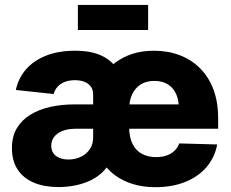

<svg xmlns="http://www.w3.org/2000/svg" viewBox="-20 -756 944 786"><path d="M219.7 9.8Q161.6 9.8 118.9 -8.1Q76.2 -25.9 52.5 -61.5Q28.8 -97.2 28.8 -150.4Q28.8 -196.8 48.6 -230.5Q68.4 -264.2 103.5 -285.9Q138.7 -307.6 184.8 -318.1Q231 -328.6 284.2 -328.6H752.4L712.4 -304.7Q713.4 -341.8 702.1 -368.7Q690.9 -395.5 668 -410.2Q645 -424.8 611.8 -424.8Q579.1 -424.8 556.2 -410.4Q533.2 -396 521 -369.9Q508.8 -343.8 508.8 -308.1V-236.3Q508.8 -194.3 522.5 -167Q536.1 -139.6 561 -126.2Q585.9 -112.8 619.1 -112.8Q642.1 -112.8 661.1 -119.1Q680.2 -125.5 693.6 -138.2Q707 -150.9 713.9 -168.9L869.1 -164.6Q859.4 -111.8 825.9 -72.5Q792.5 -33.2 739 -11.5Q685.5 10.3 615.7 10.3Q564.9 10.3 522.7 -2.9Q480.5 -16.1 448.2 -40.5Q416 -64.9 396 -98.6L398.9 -443.8Q421.4 -476.6 452.6 -500Q483.9 -523.4 523.2 -535.9Q562.5 -548.3 609.9 -548.3Q668 -548.3 715.8 -530Q763.7 -511.7 799.1 -476.3Q834.5 -440.9 853.8 -389.6Q873 -338.4 873 -272V-229H291Q256.8 -229 234.4 -219.5Q211.9 -210 200.9 -194.6Q189.9 -179.2 189.9 -160.6Q189.9 -131.8 209.5 -117.4Q229 -103 259.8 -103Q288.6 -103 311.5 -114.3Q334.5 -125.5 347.9 -145.8Q361.3 -166 361.3 -192.9V-369.6Q361.3 -388.2 352.3 -400.9Q343.3 -413.6 326.7 -420.7Q310.1 -427.7 286.6 -427.7Q263.2 -427.7 245.1 -420.7Q227.1 -413.6 215.6 -400.9Q204.1 -388.2 199.7 -371.1L44.9 -387.7Q54.7 -435.1 85.7 -471.2Q116.7 -507.3 167.5 -527.8Q218.3 -548.3 287.6 -548.3Q353.5 -548.3 396.5 -527.8Q439.5 -507.3 461.7 -470Q483.9 -432.6 487.3 -380.9L483.4 -101.6H433.6Q421.9 -72.8 399.9 -51.5Q377.9 -30.3 349.1 -16.8Q320.3 -3.4 287.1 3.2Q253.9 9.8 219.7 9.8ZM586.4 -735.8V-633.3H298.8V-735.8Z"/></svg>

Font: Inter 17pt ExtraBold
Style: Regular
Weight: 800
Version: Version 4.001;git-66647c0bb